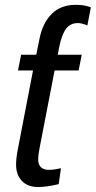

<svg xmlns="http://www.w3.org/2000/svg" viewBox="-20 -751 390 781"><path d="M134.3 9.8Q92.8 9.8 69.1 -15.1Q45.4 -40 45.4 -81.1Q45.4 -107.9 52.7 -144.5L114.3 -464.4H53.2L65.9 -528.3H127.4L141.1 -595.2Q153.8 -658.2 190.7 -694.8Q227.5 -731.4 288.6 -731.4Q322.8 -731.4 349.6 -721.2L335.4 -647.5Q312.5 -657.2 296.9 -657.2Q266.1 -657.2 248.5 -633.5Q231 -609.9 221.2 -561L214.8 -528.3H312.5L299.8 -464.4H202.1L141.1 -149.4Q135.3 -120.1 135.3 -103Q135.3 -60.1 179.2 -60.1Q199.7 -60.1 228 -66.9L218.8 -2Q170.4 9.8 134.3 9.8Z"/></svg>

Font: Liberation Sans
Style: Italic
Weight: 400
Italic angle: -12°
Designer: Steve Matteson
Foundry: Ascender Corporation
Version: Version 2.1.5